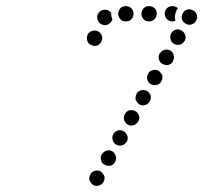

<svg xmlns="http://www.w3.org/2000/svg" viewBox="-20 -582 664 627"><path d="M272 7Q274 11 277 15Q280 19 284 22Q293 27 303 24Q313 21 318 12Q321 8 321 3Q322 -2 321 -7Q319 -11 316 -15Q313 -19 309 -22Q300 -27 290 -24Q280 -22 275 -13V-12Q272 -8 272 -3Q271 2 272 7ZM310 -59Q311 -54 314 -50Q317 -46 322 -44Q331 -39 341 -41Q351 -44 356 -53Q358 -58 359 -63Q360 -68 358 -72Q357 -77 354 -81Q351 -85 347 -88Q338 -93 328 -90Q318 -87 313 -78H312Q310 -74 309 -69Q309 -64 310 -59ZM359 -110Q368 -105 378 -107Q388 -110 393 -119H394Q399 -128 396 -138Q393 -148 384 -153Q375 -159 365 -156Q355 -153 350 -144Q345 -135 348 -125Q350 -115 359 -110ZM397 -175Q406 -170 416 -173Q426 -176 431 -185Q437 -194 434 -204Q431 -214 422 -219Q413 -224 403 -222Q393 -219 388 -210Q383 -201 385 -191Q388 -181 397 -175ZM423 -256Q425 -252 428 -248Q431 -244 435 -241Q444 -236 454 -239Q464 -242 469 -251Q472 -255 472 -260Q473 -265 472 -270Q470 -275 467 -279Q464 -283 460 -285Q451 -290 441 -287Q431 -285 426 -276V-275Q423 -271 423 -266Q422 -261 423 -256ZM473 -307Q482 -302 492 -305Q502 -307 507 -316V-317Q510 -321 510 -326Q511 -331 510 -336Q508 -340 505 -344Q502 -348 498 -351Q489 -356 479 -353Q469 -351 464 -342V-341Q458 -332 461 -322Q464 -312 473 -307ZM511 -373Q520 -368 530 -370Q540 -373 545 -382V-383Q550 -392 547 -402Q545 -412 536 -417Q527 -422 517 -419Q507 -416 502 -407H501Q496 -398 499 -388Q502 -378 511 -373ZM300 -480Q291 -484 281 -481Q271 -478 266 -469V-468Q262 -459 265 -449Q268 -439 278 -435Q287 -430 297 -433Q306 -437 311 -446Q316 -456 313 -465Q309 -475 300 -480ZM548 -439Q557 -434 567 -436Q577 -439 582 -448H583Q588 -457 585 -467Q582 -477 573 -482Q564 -488 554 -485Q544 -482 539 -473Q534 -464 537 -454Q539 -444 548 -439ZM345 -514Q340 -505 330 -501Q321 -498 311 -503Q302 -507 299 -517Q295 -527 300 -536V-537Q305 -546 315 -549Q324 -552 334 -548Q337 -546 339 -544Q342 -542 343 -539Q343 -538 343 -537Q343 -528 347 -520Q347 -519 347 -519Q346 -518 346 -517Q346 -515 345 -514ZM586 -505Q595 -499 605 -502Q615 -505 620 -514Q626 -523 623 -533Q620 -543 611 -548Q602 -553 592 -551Q582 -548 577 -539Q572 -530 574 -520Q577 -510 586 -505ZM416 -537Q416 -547 409 -555Q402 -562 391 -562Q380 -562 373 -555Q366 -547 366 -537Q366 -527 373 -519Q380 -512 391 -512Q402 -512 409 -519Q416 -527 416 -537ZM485 -520Q488 -523 490 -528Q492 -532 492 -537Q492 -548 485 -555Q477 -562 467 -562Q456 -562 449 -555Q442 -547 442 -537Q442 -527 449 -519Q456 -512 467 -512Q472 -512 477 -514Q481 -516 485 -520ZM553 -560Q548 -562 543 -562Q532 -562 525 -555Q518 -548 518 -537Q518 -527 525 -520Q532 -512 543 -512Q546 -512 548 -513Q550 -513 553 -514Q550 -524 552 -533Q553 -542 557 -550H558Q559 -553 561 -555Q557 -559 553 -560Z"/></svg>

Font: FRB American Cursive Guidelines Arrows Dotted Black
Style: Bold Italic
Weight: 900
Italic angle: -25°
Version: Version 2.0;Modular Font Editor K font №1